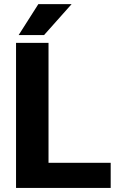

<svg xmlns="http://www.w3.org/2000/svg" viewBox="-20 -921 582 941"><path d="M522.5 -123V0H163.6V-123ZM217.8 -710.9V0H58.6V-710.9ZM71.3 -749 168 -900.9H331.1L195.8 -749Z"/></svg>

Font: Roboto ExtraBold
Style: Regular
Weight: 800
Designer: Christian Robertson
Foundry: Google
Version: Version 3.009; 2024